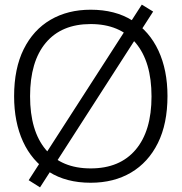

<svg xmlns="http://www.w3.org/2000/svg" viewBox="-20 -780 785 830"><path d="M372 10Q266 10 192 -37Q118 -84 79.5 -168Q41 -252 41 -364Q41 -484 82.5 -567.5Q124 -651 198.5 -694.5Q273 -738 372 -738Q478 -738 552 -691.5Q626 -645 665 -561Q704 -477 704 -365Q704 -245 662.5 -161.5Q621 -78 546.5 -34Q472 10 372 10ZM372 -52Q498 -52 566.5 -133Q635 -214 635 -363Q635 -513 566.5 -594.5Q498 -676 372 -676Q246 -676 178 -595Q110 -514 110 -364Q110 -214 178 -133Q246 -52 372 -52ZM104 -1 593 -760 642 -730 153 30Z"/></svg>

Font: BDO Grotesk Light
Style: Regular
Weight: 300
Designer: Deni Anggara
Foundry: Lokal Container
Version: Version 2.000